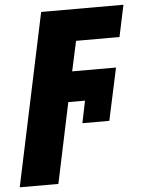

<svg xmlns="http://www.w3.org/2000/svg" viewBox="-98 -597 660 881"><g transform="rotate(-5 232.0 -156.5)"><path d="M-43 240H135L213 -130H290L269 -28H393L445 -269H243L273 -407H473L504 -553H125Z"/></g></svg>

Font: Noto Sans SemiCondensed Black
Style: Italic
Weight: 900
Width: 4
Italic angle: -12°
Designer: Monotype Design Team
Foundry: Monotype Imaging Inc.
Version: Version 2.013